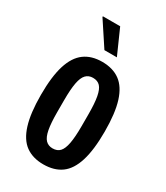

<svg xmlns="http://www.w3.org/2000/svg" viewBox="-184 -803 773 894"><g transform="rotate(30 202.0 -356.0)"><path d="M201 12Q144 12 106 -15.5Q68 -43 49 -104Q30 -165 30 -263Q30 -362 49 -422.5Q68 -483 106 -511Q144 -539 201 -539Q259 -539 297 -511Q335 -483 354 -422.5Q373 -362 373 -263Q373 -165 354 -104Q335 -43 297 -15.5Q259 12 201 12ZM201 -74Q226 -74 240 -89Q254 -104 260.5 -138.5Q267 -173 267 -231V-295Q267 -354 260.5 -388.5Q254 -423 240 -438Q226 -453 201 -453Q178 -453 163.5 -438Q149 -423 142.5 -388.5Q136 -354 136 -295V-231Q136 -173 142.5 -138.5Q149 -104 163.5 -89Q178 -74 201 -74ZM249 -591H182L97 -720V-724H190Z"/></g></svg>

Font: Archivo ExtraCondensed SemiBold
Style: Regular
Weight: 600
Width: 2
Designer: Hector Gatti
Foundry: Omnibus-Type
Version: Version 2.001